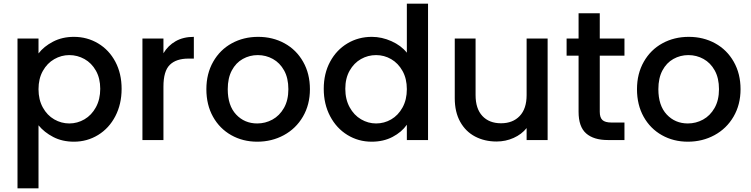

<svg xmlns="http://www.w3.org/2000/svg" viewBox="-20 -760 4077 1042"><path d="M189 -470Q218 -508 268 -534Q318 -560 381 -560Q453 -560 512.5 -524.5Q572 -489 606 -425Q640 -361 640 -278Q640 -195 606 -129.5Q572 -64 512.5 -27.5Q453 9 381 9Q318 9 269 -16.5Q220 -42 189 -80V262H75V-551H189ZM524 -278Q524 -335 500.5 -376.5Q477 -418 438.5 -439.5Q400 -461 356 -461Q313 -461 274.5 -439Q236 -417 212.5 -375Q189 -333 189 -276Q189 -219 212.5 -176.5Q236 -134 274.5 -112Q313 -90 356 -90Q400 -90 438.5 -112.5Q477 -135 500.5 -178Q524 -221 524 -278Z M867 -471Q892 -513 933.5 -536.5Q975 -560 1032 -560V-442H1003Q936 -442 901.5 -408Q867 -374 867 -290V0H753V-551H867Z M1376 9Q1298 9 1235 -26.5Q1172 -62 1136 -126.5Q1100 -191 1100 -276Q1100 -360 1137 -425Q1174 -490 1238 -525Q1302 -560 1381 -560Q1460 -560 1524 -525Q1588 -490 1625 -425Q1662 -360 1662 -276Q1662 -192 1624 -127Q1586 -62 1520.5 -26.5Q1455 9 1376 9ZM1376 -90Q1420 -90 1458.5 -111Q1497 -132 1521 -174Q1545 -216 1545 -276Q1545 -336 1522 -377.5Q1499 -419 1461 -440Q1423 -461 1379 -461Q1335 -461 1297.5 -440Q1260 -419 1238 -377.5Q1216 -336 1216 -276Q1216 -187 1261.5 -138.5Q1307 -90 1376 -90Z M1737 -278Q1737 -361 1771.5 -425Q1806 -489 1865.5 -524.5Q1925 -560 1998 -560Q2052 -560 2104.5 -536.5Q2157 -513 2188 -474V-740H2303V0H2188V-83Q2160 -43 2110.5 -17Q2061 9 1997 9Q1925 9 1865.5 -27.5Q1806 -64 1771.5 -129.5Q1737 -195 1737 -278ZM2188 -276Q2188 -333 2164.5 -375Q2141 -417 2103 -439Q2065 -461 2021 -461Q1977 -461 1939 -439.5Q1901 -418 1877.5 -376.5Q1854 -335 1854 -278Q1854 -221 1877.5 -178Q1901 -135 1939.5 -112.5Q1978 -90 2021 -90Q2065 -90 2103 -112Q2141 -134 2164.5 -176.5Q2188 -219 2188 -276Z M2952 -551V0H2838V-65Q2811 -31 2767.5 -11.5Q2724 8 2675 8Q2610 8 2558.5 -19Q2507 -46 2477.5 -99Q2448 -152 2448 -227V-551H2561V-244Q2561 -170 2598 -130.5Q2635 -91 2699 -91Q2763 -91 2800.5 -130.5Q2838 -170 2838 -244V-551Z M3235 -458V-153Q3235 -122 3249.5 -108.5Q3264 -95 3299 -95H3369V0H3279Q3202 0 3161 -36Q3120 -72 3120 -153V-458H3055V-551H3120V-688H3235V-551H3369V-458Z M3713 9Q3635 9 3572 -26.5Q3509 -62 3473 -126.5Q3437 -191 3437 -276Q3437 -360 3474 -425Q3511 -490 3575 -525Q3639 -560 3718 -560Q3797 -560 3861 -525Q3925 -490 3962 -425Q3999 -360 3999 -276Q3999 -192 3961 -127Q3923 -62 3857.5 -26.5Q3792 9 3713 9ZM3713 -90Q3757 -90 3795.5 -111Q3834 -132 3858 -174Q3882 -216 3882 -276Q3882 -336 3859 -377.5Q3836 -419 3798 -440Q3760 -461 3716 -461Q3672 -461 3634.5 -440Q3597 -419 3575 -377.5Q3553 -336 3553 -276Q3553 -187 3598.5 -138.5Q3644 -90 3713 -90Z"/></svg>

Font: Fz Poppins Med
Style: Regular
Weight: 500
Designer: Ninad Kale (Devanagari), Jonny Pinhorn (Latin)
Foundry: Indian Type Foundry
Version: Vit hóa bi Vntype.Com & FontZin.Com